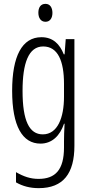

<svg xmlns="http://www.w3.org/2000/svg" viewBox="-20 -735 471 996"><path d="M216 -715C190 -715 179 -695 179 -669C179 -643 191 -622 216 -622C240 -622 252 -642 252 -668C252 -695 240 -715 216 -715ZM195 -542C94 -542 43 -443 43 -264C43 -81 96 10 190 10C250 10 291 -31 312 -93H315C313 -57 312 -28 312 -2V30C312 146 267 193 180 193C138 193 103 181 63 158V211C98 231 136 241 181 241C309 241 366 164 366 21V-532H321L315 -453H311C290 -506 255 -542 195 -542ZM204 -494C280 -494 312 -419 312 -300V-233C312 -125 279 -38 202 -38C132 -38 97 -108 97 -264C97 -407 128 -494 204 -494Z"/></svg>

Font: Noto Sans Display Condensed Light
Style: Regular
Weight: 300
Width: 3
Designer: Monotype Design Team
Foundry: Monotype Imaging Inc.
Version: Version 1.900